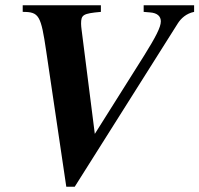

<svg xmlns="http://www.w3.org/2000/svg" viewBox="-20 -689 755 727"><path d="M715 -669H524V-644L548 -642C576 -640 589 -627 589 -608C589 -586 569 -548 526 -479L339 -182L289 -576C288 -582 287 -594 287 -599C287 -633 294 -638 362 -644V-669H66V-644C128 -644 135 -631 155 -495L231 18H263L653 -600C665 -619 685 -638 715 -644Z"/></svg>

Font: XITS
Style: Bold Italic
Weight: 700
Italic angle: -16.33°
Designer: MicroPress Inc., with final additions and corrections provided by Coen Hoffman, Elsevier (retired)
Version: Version 1.105